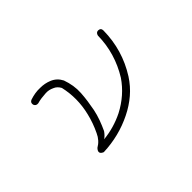

<svg xmlns="http://www.w3.org/2000/svg" viewBox="-73 -845 1146 1146"><g transform="rotate(-45 500.0 -272.0)"><path d="M299 -542Q337 -542 371 -528Q410 -512 430 -473Q441 -442 446 -411Q451 -380 449 -348Q447 -316 442.5 -284.5Q438 -253 432 -222Q425 -188 413 -155Q401 -122 386 -90Q371 -68 352 -55Q441 -64 522 -104Q622 -156 682 -244Q721 -307 741.5 -376Q762 -445 763 -519Q768 -540 786 -540Q808 -539 808 -517Q807 -435 785 -360.5Q763 -286 720 -218Q687 -167 642.5 -129Q598 -91 543 -64Q428 -7 296 -2Q259 -17 287 -47Q327 -70 346 -113Q360 -142 370.5 -171.5Q381 -201 388 -231Q415 -342 390 -450Q376 -476 353 -485Q326 -498 299 -496Q280 -495 261.5 -492.5Q243 -490 226 -485Q205 -482 198 -501Q194 -522 213 -529Q234 -536 255.5 -539.5Q277 -543 299 -542Z"/></g></svg>

Font: Yomogi
Style: Regular
Weight: 400
Designer: satsuyako
Foundry: satsuyako
Version: Version 3.100